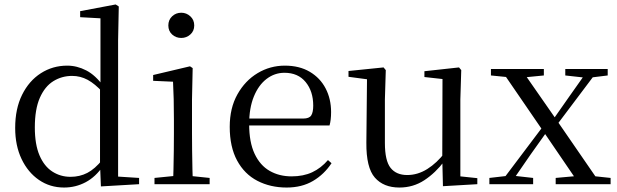

<svg xmlns="http://www.w3.org/2000/svg" viewBox="-20 -825 2765 860"><path d="M267 15Q204 15 154.5 -19Q105 -53 76.5 -113Q48 -173 48 -252Q48 -338 79 -400.5Q110 -463 163 -497Q216 -531 281 -531Q325 -531 366.5 -509.5Q408 -488 444 -438H453L441 -411Q405 -450 372.5 -467.5Q340 -485 303 -485Q257 -485 219 -461.5Q181 -438 158.5 -387Q136 -336 136 -254Q136 -178 157 -129Q178 -80 214.5 -56.5Q251 -33 296 -33Q337 -33 371 -50.5Q405 -68 439 -110L452 -82H442Q409 -33 364 -9Q319 15 267 15ZM432 10 428 -89V-92V-431L430 -440V-743L339 -748V-775L498 -805L512 -796L509 -644V-34L603 -28V0Z M672 0V-28L782 -39H813L919 -28V0ZM755 0Q756 -24 757 -65Q758 -106 758.5 -150.5Q759 -195 759 -229V-289Q759 -340 758 -381Q757 -422 755 -459L666 -463V-489L831 -528L843 -520L840 -380V-229Q840 -195 840.5 -150.5Q841 -106 842 -65Q843 -24 844 0ZM792 -655Q768 -655 751 -670.5Q734 -686 734 -711Q734 -736 751 -752Q768 -768 792 -768Q815 -768 832.5 -752Q850 -736 850 -711Q850 -686 832.5 -670.5Q815 -655 792 -655Z M1264 15Q1191 15 1133 -15Q1075 -45 1042 -106Q1009 -167 1009 -257Q1009 -341 1043.5 -402.5Q1078 -464 1134 -497.5Q1190 -531 1256 -531Q1321 -531 1367.5 -503.5Q1414 -476 1438.5 -429Q1463 -382 1463 -323Q1463 -287 1456 -263H1048V-294H1338Q1365 -294 1374 -308Q1383 -322 1383 -352Q1383 -416 1349 -457.5Q1315 -499 1254 -499Q1210 -499 1174 -471.5Q1138 -444 1117 -392.5Q1096 -341 1096 -269Q1096 -188 1120.5 -136Q1145 -84 1188 -59.5Q1231 -35 1286 -35Q1339 -35 1378.5 -53.5Q1418 -72 1449 -108L1465 -94Q1432 -44 1382 -14.5Q1332 15 1264 15Z M1769 15Q1698 15 1659 -29.5Q1620 -74 1621 -186L1624 -484L1646 -467L1541 -481V-507L1698 -523L1708 -511L1704 -380V-185Q1704 -105 1729.5 -73Q1755 -41 1804 -41Q1851 -41 1894 -68Q1937 -95 1973 -142L1996 -103H1970Q1931 -51 1881 -18Q1831 15 1769 15ZM1964 9 1961 -114V-116L1962 -471L1881 -480V-506L2036 -523L2046 -511L2042 -380V-35L2118 -27V0Z M2172 0V-28L2259 -38H2279L2368 -28V0ZM2217 0 2431 -284 2452 -264H2450L2356 -132L2265 0ZM2469 0V-28L2590 -39H2612L2715 -28V0ZM2456 -241 2436 -263H2439L2528 -390L2617 -516H2663ZM2575 0 2414 -236 2222 -516H2314L2472 -289L2671 0ZM2179 -487V-516H2416V-487L2314 -477H2279ZM2512 -487V-516H2702V-487L2621 -477H2602Z"/></svg>

Font: Noto Serif TC ExtraLight
Style: Regular
Weight: 400
Version: Version 2.002-H1;hotconv 1.1.0;makeotfexe 2.6.0